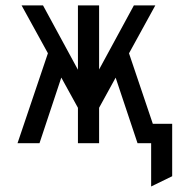

<svg xmlns="http://www.w3.org/2000/svg" viewBox="-20 -531 658 712"><path d="M540.5 160.5V0H504.5V-72H618.5V122.5ZM321.5 -84 318 -219 476.5 -511H556ZM45 0 170 -370 220 -281.5 126.5 0ZM295 -84 60 -511H139.5L298 -219ZM269 0V-511H347.5V0ZM490 0 396 -281.5 446 -370 571 0Z"/></svg>

Font: Overpass Mono
Style: Regular
Weight: 400
Designer: Delve Withrington, Dave Bailey
Foundry: Delve Fonts LLC
Version: Version 4.000